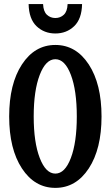

<svg xmlns="http://www.w3.org/2000/svg" viewBox="-20 -910 542 940"><path d="M120.1 -890.1H190.9Q192.4 -854 209.5 -837.9Q226.6 -821.8 251 -821.8Q275.4 -821.8 292.5 -837.9Q309.6 -854 311 -890.1H381.8Q380.4 -817.4 343 -781.7Q305.7 -746.1 251 -746.1Q196.3 -746.1 158.9 -781.7Q121.6 -817.4 120.1 -890.1ZM414.6 -85.4Q352.1 9.8 251 9.8Q149.9 9.8 87.4 -85.4Q24.9 -180.7 24.9 -339.8Q24.9 -499 87.4 -594.5Q149.9 -689.9 251 -689.9Q352.1 -689.9 414.6 -594.5Q477.1 -499 477.1 -339.8Q477.1 -180.7 414.6 -85.4ZM356 -339.8Q356 -467.3 326.9 -543.7Q297.9 -620.1 251 -620.1Q204.1 -620.1 174.6 -543.5Q145 -466.8 145 -339.8Q145 -212.9 174.6 -136.5Q204.1 -60.1 251 -60.1Q297.9 -60.1 326.9 -136.5Q356 -212.9 356 -339.8Z"/></svg>

Font: Margherita Bold
Style: Regular
Weight: 700
Designer: James Puckett
Foundry: Dunwich Type Founders
Version: Version 1.008;hotconv 1.0.109;makeotfexe 2.5.65596